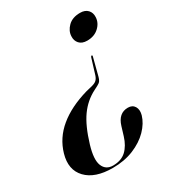

<svg xmlns="http://www.w3.org/2000/svg" viewBox="-209 -616 838 927"><g transform="rotate(-30 210.0 -152.0)"><path d="M305.5 -204Q302.5 -192 297 -184Q291.5 -176 278.5 -169.5L258 -159Q204.5 -132 168.8 -82Q133 -32 106 58Q84 131.5 98.5 166.8Q113 202 153 202Q199 202 226.2 176.5Q253.5 151 267.5 105.5L282.5 56.5Q301 -4.5 353.5 -4.5Q378.5 -4.5 389.8 14Q401 32.5 393.5 60.5Q382 100 348.2 134.5Q314.5 169 262.8 190.2Q211 211.5 146 211.5Q47 211.5 0 162Q-47 112.5 -24 32.5Q-2.5 -42 59.5 -93.2Q121.5 -144.5 220.5 -173L255.5 -181.5Q274 -186.5 282.2 -194.5Q290.5 -202.5 295.5 -217L322 -303Q324 -310 328.5 -310Q333 -310 331 -302.5ZM382.5 -516.5Q410 -516.5 424.8 -500.8Q439.5 -485 438 -460.5Q436.5 -429 411.2 -405.8Q386 -382.5 346.5 -382.5Q317.5 -382.5 303 -398.8Q288.5 -415 290 -439Q291 -468.5 315.2 -492.5Q339.5 -516.5 382.5 -516.5Z"/></g></svg>

Font: Fraunces 144pt SemiBold
Style: Italic
Weight: 600
Italic angle: -16°
Version: Version 1.000;[0bf87f6ff]